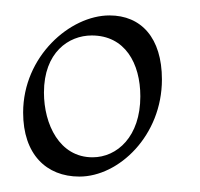

<svg xmlns="http://www.w3.org/2000/svg" viewBox="-20 -235 260 249"><path d="M100 -31C57 -31 37 -74 37 -115C37 -167 69 -189 99 -189C142 -189 162 -153 162 -110C162 -58 132 -31 100 -31ZM83 -6C134 -6 190 -59 190 -132C190 -186 163 -215 122 -215C71 -215 10 -162 10 -89C10 -35 40 -6 83 -6Z"/></svg>

Font: Stalemate
Style: Regular
Weight: 400
Designer: Astigmatic (AOETI)
Foundry: Astigmatic (AOETI)
Version: Version 001.000